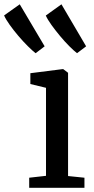

<svg xmlns="http://www.w3.org/2000/svg" viewBox="-106 -894 446 914"><path d="M33 0V-48L113 -57V-476L38.5 -494V-545.5L192 -565H195L218 -547.5V-56L296 -48V0ZM63 -641Q48.5 -652.5 26.5 -674.2Q4.5 -696 -18.5 -723Q-41.5 -750 -60 -776Q-78.5 -802 -86.5 -820.5L-12 -873.5L106.5 -673.5L64 -641ZM260.5 -641Q245.5 -652.5 224 -674Q202.5 -695.5 180 -722.5Q157.5 -749.5 139 -775.2Q120.5 -801 112 -820L186.5 -873.5L304 -673.5L261 -641Z"/></svg>

Font: Merriweather 24pt
Style: Regular
Weight: 400
Designer: Eben Sorkin
Foundry: Eben Sorkin
Version: Version 2.100